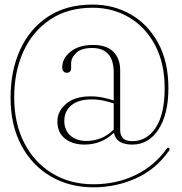

<svg xmlns="http://www.w3.org/2000/svg" viewBox="-20 -690 774 818"><path d="M543.5 -88.5Q605.5 -88.5 643.5 -146.2Q681.5 -204 681.5 -313.5Q681.5 -420.5 640.8 -497.5Q600 -574.5 530.2 -615.8Q460.5 -657 374.5 -657Q269.5 -657 194.8 -607.5Q120 -558 80.2 -471.8Q40.5 -385.5 40.5 -275Q40.5 -164 83.5 -80.8Q126.5 2.5 202.8 48.8Q279 95 378.5 95Q476 95 556.8 56Q637.5 17 689.5 -55.5Q695.5 -64 701 -59Q705 -54.5 699.5 -47Q644 31.5 559.2 69.8Q474.5 108 378 108Q276.5 108 196.8 61.8Q117 15.5 71 -70.5Q25 -156.5 25 -275Q25 -389 65.8 -478.2Q106.5 -567.5 184.5 -619Q262.5 -670.5 374.5 -670.5Q464.5 -670.5 537.8 -628.2Q611 -586 654.2 -506.2Q697.5 -426.5 697.5 -314Q697.5 -204 655.5 -139Q613.5 -74 543.5 -74Q475 -74 465.5 -124.5Q412.5 -74 340.5 -74Q288.5 -74 256.5 -99.8Q224.5 -125.5 224.5 -172Q224.5 -216.5 261.8 -248Q299 -279.5 365 -279.5Q394 -279.5 418.8 -274.2Q443.5 -269 464.5 -262V-380Q464.5 -485.5 373 -485.5Q326.5 -485.5 304.8 -464.8Q283 -444 283 -420V-400Q283 -380 263.5 -380Q255.5 -380 250.2 -386.5Q245 -393 245 -403.5Q245 -440.5 280.2 -469.5Q315.5 -498.5 376.5 -498.5Q435 -498.5 463.5 -469Q492 -439.5 492 -391V-136Q492 -88.5 543.5 -88.5ZM254 -175Q254 -135 280.2 -112.2Q306.5 -89.5 347.5 -89.5Q379.5 -89.5 408.8 -100.8Q438 -112 464.5 -138V-249.5Q443.5 -256.5 420.2 -261.5Q397 -266.5 370.5 -266.5Q314 -266.5 284 -241.5Q254 -216.5 254 -175Z"/></svg>

Font: Fraunces 144pt Soft Thin
Style: Regular
Weight: 100
Version: Version 1.000;[0bf87f6ff]